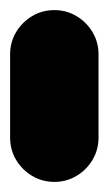

<svg xmlns="http://www.w3.org/2000/svg" viewBox="-20 -360 215 380"><path d="M0 -87.7H175V-252.7H0ZM87.7 -175Q63.7 -175 43.7 -163.2Q23.7 -151.3 11.8 -131.3Q0 -111.3 0 -87.7Q0 -63.7 11.8 -43.7Q23.7 -23.7 43.7 -11.8Q63.7 0 87.7 0Q111.3 0 131.3 -11.8Q151.3 -23.7 163.2 -43.7Q175 -63.7 175 -87.7Q175 -111.3 163.2 -131.3Q151.3 -151.3 131.3 -163.2Q111.3 -175 87.7 -175ZM87.7 -340Q63.7 -340 43.7 -328.2Q23.7 -316.3 11.8 -296.3Q0 -276.3 0 -252.7Q0 -228.7 11.8 -208.7Q23.7 -188.7 43.7 -176.8Q63.7 -165 87.7 -165Q111.3 -165 131.3 -176.8Q151.3 -188.7 163.2 -208.7Q175 -228.7 175 -252.7Q175 -276.3 163.2 -296.3Q151.3 -316.3 131.3 -328.2Q111.3 -340 87.7 -340Z"/></svg>

Font: Wavefont Thin
Style: Regular
Weight: 100
Monospace: yes
Version: Version 3.005;gftools[0.9.33]